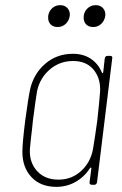

<svg xmlns="http://www.w3.org/2000/svg" viewBox="-20 -718 473 746"><path d="M398 -501H408Q418 -501 416 -491L357 -10Q355 0 346 0H337Q332 0 329.5 -3Q327 -6 328 -10L335 -64Q335 -67 333.5 -67Q332 -67 330 -65Q308 -31 274 -11.5Q240 8 199 8Q138 8 102.5 -29.5Q67 -67 67 -128Q67 -162 78 -250Q90 -338 97 -371Q111 -432 156 -470.5Q201 -509 263 -509Q304 -509 333 -489.5Q362 -470 376 -436Q377 -434 378.5 -434Q380 -434 381 -437L387 -491Q389 -501 398 -501ZM358 -250Q366 -321 369 -364Q371 -415 343 -448Q315 -481 264 -481Q212 -481 173.5 -448Q135 -415 124 -364Q119 -335 108 -251L105 -221Q99 -173 96 -137Q94 -86 124.5 -53Q155 -20 207 -20Q258 -20 294.5 -53Q331 -86 341 -137Q350 -190 358 -250ZM305 -650Q305 -670 318.5 -684Q332 -698 352 -698Q370 -698 380.5 -686Q391 -674 389 -656Q386 -637 373 -625Q360 -613 342 -613Q325 -613 315 -623Q305 -633 305 -650ZM167 -650Q167 -670 180.5 -684Q194 -698 214 -698Q232 -698 242.5 -686Q253 -674 251 -656Q248 -637 235 -625Q222 -613 204 -613Q187 -613 177 -623Q167 -633 167 -650Z"/></svg>

Font: Barlow Semi Condensed Thin
Style: Italic
Weight: 250
Width: 4
Italic angle: -7°
Designer: Jeremy Tribby
Foundry: Tribby Type
Version: Version 1.408